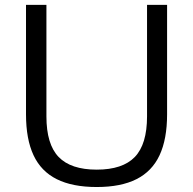

<svg xmlns="http://www.w3.org/2000/svg" viewBox="-20 -760 794 790"><path d="M378 9.5Q278 9.5 213.5 -22.8Q149 -55 118 -121.2Q87 -187.5 87 -289.5V-740H171V-281Q171 -166.5 221.2 -114.2Q271.5 -62 378 -62Q484.5 -62 534.8 -114.2Q585 -166.5 585 -281V-740H667.5V-289.5Q667.5 -187.5 636.5 -121.2Q605.5 -55 541.5 -22.8Q477.5 9.5 378 9.5Z"/></svg>

Font: Encode Sans SC SemiExpanded
Style: Regular
Weight: 400
Width: 6
Designer: Multiple Designers
Foundry: Impallari Type
Version: Version 3.002